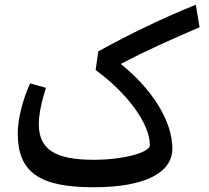

<svg xmlns="http://www.w3.org/2000/svg" viewBox="-20 -782 884 811"><path d="M374 9C589 9 708 -50 708 -155C708 -267 627 -402 490 -512C603 -571 696 -612 823 -667L807 -762C671 -707 531 -640 395 -565L384 -486C515 -391 613 -261 613 -169C613 -137 499 -107 376 -107C211 -107 144 -152 144 -258C144 -297 155 -352 174 -411L107 -430C75 -358 55 -279 55 -218C55 -56 145 9 374 9Z"/></svg>

Font: Wafeq Medium
Style: Regular
Weight: 500
Designer: Rasmus Andersson & Azza Alameddine
Foundry: Google & TypeTogether
Version: Version 3.000;January 28, 2025;FontCreator 15.0.0.3014 64-bi